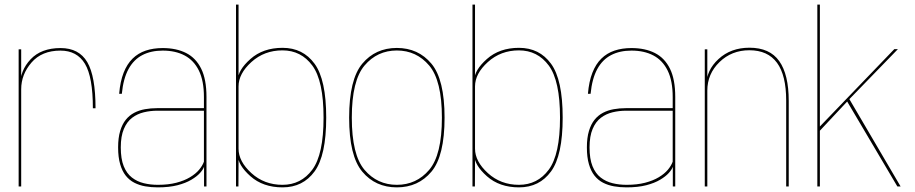

<svg xmlns="http://www.w3.org/2000/svg" viewBox="-20 -805 3950 829"><path d="M381 -337.5H392.5Q392.5 -476 356.8 -536.8Q321 -597.5 241.5 -597.5Q158 -597.5 112.2 -549Q66.5 -500.5 66.5 -434.5L71.5 -419.5Q71.5 -483.5 116 -535Q160.5 -586.5 241 -586.5Q312.5 -586.5 346.8 -529.5Q381 -472.5 381 -337.5ZM60.5 0H71.5V-461.5V-592H60.5Z M661 4Q710.5 4 746.2 -5.2Q782 -14.5 806 -28.8Q830 -43 843.5 -58Q857 -73 861 -85V0H871.5V-387Q871.5 -462 848.8 -508.2Q826 -554.5 783.8 -576Q741.5 -597.5 682.5 -597.5Q642 -597.5 609.2 -586.5Q576.5 -575.5 552.5 -552Q528.5 -528.5 513.8 -491Q499 -453.5 494.5 -400H506Q512.5 -466 535 -507Q557.5 -548 594.8 -567.2Q632 -586.5 682.5 -586.5Q737.5 -586.5 777.2 -565.5Q817 -544.5 838.8 -500.2Q860.5 -456 860.5 -386V-338H658Q631 -338 605.8 -333.5Q580.5 -329 559.5 -318Q538.5 -307 523 -287.8Q507.5 -268.5 498.8 -239.2Q490 -210 490 -168.5Q490 -126 498.8 -96Q507.5 -66 523 -46.5Q538.5 -27 560 -16Q581.5 -5 607 -0.5Q632.5 4 661 4ZM661.5 -7Q629.5 -7 600.8 -14Q572 -21 549.5 -38.5Q527 -56 514.2 -87.5Q501.5 -119 501.5 -168.5Q501.5 -217 514.8 -248.2Q528 -279.5 550.5 -296.5Q573 -313.5 601.2 -320.2Q629.5 -327 659.5 -327H860.5V-107Q854.5 -90 839.8 -72.2Q825 -54.5 800.5 -39.8Q776 -25 741.5 -16Q707 -7 661.5 -7Z M999 0H1009.5L1010 -105.5V-785H999ZM1200 4Q1288 4 1338.2 -64.8Q1388.5 -133.5 1388.5 -297Q1388.5 -461 1338.2 -529.8Q1288 -598.5 1200 -598.5Q1115.5 -598.5 1061.2 -550.2Q1007 -502 1007 -459L1010 -432Q1010 -487 1065.5 -537.2Q1121 -587.5 1199.5 -587.5Q1280 -587.5 1328.5 -522Q1377 -456.5 1377 -297Q1377 -138 1328.5 -72.5Q1280 -7 1199.5 -7Q1121 -7 1065.5 -57.5Q1010 -108 1010 -163L1007 -135.5Q1007 -92.5 1061.2 -44.2Q1115.5 4 1200 4Z M1693.5 4Q1786 4 1842.8 -63.8Q1899.5 -131.5 1899.5 -297Q1899.5 -462 1842.8 -530Q1786 -598 1693.5 -598Q1601 -598 1544.2 -530Q1487.5 -462 1487.5 -297Q1487.5 -131.5 1544.2 -63.8Q1601 4 1693.5 4ZM1693.5 -7Q1609 -7 1554 -71.5Q1499 -136 1499 -297Q1499 -457.5 1554 -522.2Q1609 -587 1693.5 -587Q1778 -587 1833 -522.2Q1888 -457.5 1888 -297Q1888 -136 1833 -71.5Q1778 -7 1693.5 -7Z M2020 0H2030.5L2031 -105.5V-785H2020ZM2221 4Q2309 4 2359.2 -64.8Q2409.5 -133.5 2409.5 -297Q2409.5 -461 2359.2 -529.8Q2309 -598.5 2221 -598.5Q2136.5 -598.5 2082.2 -550.2Q2028 -502 2028 -459L2031 -432Q2031 -487 2086.5 -537.2Q2142 -587.5 2220.5 -587.5Q2301 -587.5 2349.5 -522Q2398 -456.5 2398 -297Q2398 -138 2349.5 -72.5Q2301 -7 2220.5 -7Q2142 -7 2086.5 -57.5Q2031 -108 2031 -163L2028 -135.5Q2028 -92.5 2082.2 -44.2Q2136.5 4 2221 4Z M2685 4Q2734.5 4 2770.2 -5.2Q2806 -14.5 2830 -28.8Q2854 -43 2867.5 -58Q2881 -73 2885 -85V0H2895.5V-387Q2895.5 -462 2872.8 -508.2Q2850 -554.5 2807.8 -576Q2765.5 -597.5 2706.5 -597.5Q2666 -597.5 2633.2 -586.5Q2600.5 -575.5 2576.5 -552Q2552.5 -528.5 2537.8 -491Q2523 -453.5 2518.5 -400H2530Q2536.5 -466 2559 -507Q2581.5 -548 2618.8 -567.2Q2656 -586.5 2706.5 -586.5Q2761.5 -586.5 2801.2 -565.5Q2841 -544.5 2862.8 -500.2Q2884.5 -456 2884.5 -386V-338H2682Q2655 -338 2629.8 -333.5Q2604.5 -329 2583.5 -318Q2562.5 -307 2547 -287.8Q2531.5 -268.5 2522.8 -239.2Q2514 -210 2514 -168.5Q2514 -126 2522.8 -96Q2531.5 -66 2547 -46.5Q2562.5 -27 2584 -16Q2605.5 -5 2631 -0.5Q2656.5 4 2685 4ZM2685.5 -7Q2653.5 -7 2624.8 -14Q2596 -21 2573.5 -38.5Q2551 -56 2538.2 -87.5Q2525.5 -119 2525.5 -168.5Q2525.5 -217 2538.8 -248.2Q2552 -279.5 2574.5 -296.5Q2597 -313.5 2625.2 -320.2Q2653.5 -327 2683.5 -327H2884.5V-107Q2878.5 -90 2863.8 -72.2Q2849 -54.5 2824.5 -39.8Q2800 -25 2765.5 -16Q2731 -7 2685.5 -7Z M3023 0H3034V-458V-592H3023ZM3374.5 0H3385.5V-369Q3385.5 -483.5 3344.5 -541.2Q3303.5 -599 3216 -599Q3135.5 -599 3082.5 -550.2Q3029.5 -501.5 3029.5 -436.5L3034 -413.5Q3034 -486 3086.5 -537Q3139 -588 3215.5 -588Q3295 -588 3334.8 -534Q3374.5 -480 3374.5 -371Z M3509 0H3520V-251L3517 -237.5L3640 -369L3635 -371.5L3854.5 0H3868.5L3645 -381L3643.5 -373L3857 -593H3841.5L3511.5 -250L3520 -252V-785H3509Z"/></svg>

Font: Anybody UltraCondensed Thin Thin
Style: Regular
Weight: 250
Version: Version 1.111